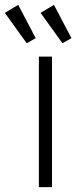

<svg xmlns="http://www.w3.org/2000/svg" viewBox="-76 -770 318 790"><path d="M138 0V-537H84V0ZM218 -613 146 -750 91 -717 181 -592ZM71 -613 -1 -750 -56 -717 34 -592Z"/></svg>

Font: Secuela Light
Style: Regular
Weight: 300
Designer: Fernando Haro
Foundry: deFharo
Version: Version 1.708